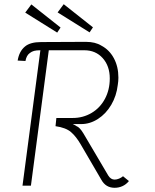

<svg xmlns="http://www.w3.org/2000/svg" viewBox="-20 -884 736 913"><path d="M122 -632Q106 -621 101 -594L64 -596Q71 -640 99 -663Q124 -684 176 -684L388 -685Q433 -685 462 -667Q500 -647 521.5 -607Q543 -567 543 -515Q543 -498 540 -480Q534 -428 509 -385.5Q484 -343 446 -318.5Q408 -294 366 -294H326Q341 -287 344 -284Q359 -279 377 -249L495 -49Q507 -30 525 -30Q535 -30 546 -34.5Q557 -39 565 -46L593 -23Q580 -7 562.5 1Q545 9 525 9Q483 9 462 -29L364 -197Q342 -235 317.5 -256Q293 -277 244 -284L248 -323H326Q375 -323 415.5 -347Q456 -371 479 -414Q502 -457 502 -511Q502 -570 468.5 -607.5Q435 -645 381 -645H212L127 -1H87L172 -645Q153 -645 142 -642Q131 -639 122 -632ZM100 -824 129 -863 268 -753 252 -729ZM254 -825 283 -864 422 -754 406 -730Z"/></svg>

Font: Bellota Light
Style: Italic
Weight: 300
Italic angle: -7.5°
Designer: Kemie Guaida
Foundry: Kemie Guaida
Version: Version 4.001